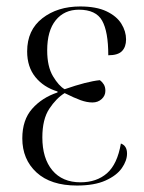

<svg xmlns="http://www.w3.org/2000/svg" viewBox="-20 -564 444 594"><path d="M218 10Q137 10 93 -30.5Q49 -71 49 -136Q49 -193 79.5 -227.5Q110 -262 158 -278V-281Q115 -294 89.5 -325.5Q64 -357 64 -405Q64 -471 111 -507.5Q158 -544 228 -544Q278 -544 309.5 -529Q341 -514 355.5 -490.5Q370 -467 370 -442Q370 -419 357.5 -406Q345 -393 315 -393Q315 -466 296 -500Q277 -534 224 -534Q179 -534 152.5 -501.5Q126 -469 126 -408Q126 -358 144 -328Q162 -298 180 -288Q249 -312 289 -316Q296 -311 301 -303Q306 -295 306 -283Q306 -268 294.5 -257.5Q283 -247 266 -247Q249 -247 229.5 -254Q210 -261 180 -276Q154 -260 132.5 -227.5Q111 -195 111 -139Q111 -74 142 -37Q173 0 229 0Q279 0 311 -28Q343 -56 354 -120Q373 -113 373 -89Q373 -67 357 -44Q341 -21 306.5 -5.5Q272 10 218 10Z"/></svg>

Font: Noto Serif Display Condensed Light
Style: Regular
Weight: 300
Width: 3
Designer: Monotype Design Team
Foundry: Monotype Imaging Inc.
Version: Version 2.009